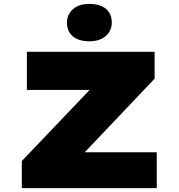

<svg xmlns="http://www.w3.org/2000/svg" viewBox="-20 -966 921 986"><path d="M92 0V-139L544 -613L655 -504H118V-700H774V-562L323 -87L212 -184H785V0ZM439 -754Q385 -754 354.5 -779Q324 -804 324 -850Q324 -892 355 -919Q386 -946 439 -946Q493 -946 523.5 -921Q554 -896 554 -850Q554 -808 523 -781Q492 -754 439 -754Z"/></svg>

Font: Lexend Tera Black
Style: Regular
Weight: 900
Version: Version 1.007